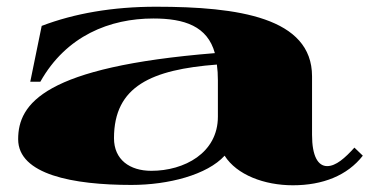

<svg xmlns="http://www.w3.org/2000/svg" viewBox="-20 -535 1107 571"><path d="M371 15C481 15 596 -15 648 -72C684 -15 766 16 851 16C940 16 1013 -13 1059 -72L1034 -96C1006 -65 979 -41 953 -41C926 -41 908 -70 908 -134V-308C908 -483 688 -515 444 -515C315 -515 201 -495 104 -458L70 -292H100C177 -429 307 -480 436 -480C529 -480 597 -457 619 -377C112 -336 34 -227 34 -121C34 -16 197 15 371 15ZM430 -27C366 -27 319 -60 319 -124C319 -279 431 -328 625 -343C627 -329 628 -313 628 -296V-188C628 -80 528 -27 430 -27Z"/></svg>

Font: Sprat Extended Black
Style: Regular
Weight: 900
Width: 9
Designer: Ethan Nakache
Foundry: Collletttivo
Version: Version 2.000;Glyphs 3.2 (3217)